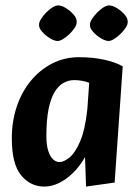

<svg xmlns="http://www.w3.org/2000/svg" viewBox="-20 -677 518 712"><path d="M144 14.9Q93.3 14.9 58.6 -26.6Q23.8 -68 23.8 -164Q23.8 -226.9 42.1 -281.6Q60.4 -336.2 94.1 -377.1Q127.9 -418.1 173.4 -441.5Q218.9 -464.9 272.9 -464.9Q323.8 -464.9 365.8 -455.7Q407.8 -446.6 435.1 -431L405.1 0L299.1 14.9L295.3 -94.4Q275.5 -59.9 250.1 -35.2Q224.7 -10.6 197.8 2.1Q170.9 14.9 144 14.9ZM200.9 -76Q216.6 -76 237.4 -92.7Q258.2 -109.3 276.9 -152.1Q295.5 -194.8 303.9 -271.9L310.8 -369.9Q301.1 -374.2 285.5 -377.1Q269.8 -380 255.8 -380Q234.5 -380 215.7 -369.7Q197 -359.4 182.6 -335.9Q168.3 -312.5 160.1 -272.3Q152 -232.2 152 -173Q152 -137.8 159.2 -116.4Q166.5 -95.1 177.5 -85.5Q188.6 -76 200.9 -76ZM193.8 -525Q181.8 -525 165.4 -535Q148.9 -545.1 136.4 -559.1Q123.8 -573 124.8 -585.9Q124.8 -595.1 132.5 -607.2Q140.2 -619.3 151.6 -630.9Q162.9 -642.5 175 -649.8Q187.2 -657 196 -657Q207.9 -657 224.1 -647.2Q240.3 -637.3 252.8 -623.1Q265.4 -608.9 264.4 -594.9Q264.4 -585.2 256.7 -573.4Q248.9 -561.6 237.4 -550.5Q225.8 -539.4 213.9 -532.2Q202 -525 193.8 -525ZM383 -525Q371 -525 354.3 -535Q337.6 -545.1 325.1 -559.1Q312.5 -573 313.5 -585.9Q313.5 -595.1 321.5 -607.2Q329.4 -619.3 340.8 -630.9Q352.1 -642.5 364 -649.8Q375.9 -657 384.7 -657Q396.6 -657 413 -647.2Q429.5 -637.3 442 -623.1Q454.6 -608.9 453.6 -594.9Q453.6 -585.2 445.6 -573.4Q437.7 -561.6 426.1 -550.5Q414.5 -539.4 402.8 -532.2Q391.2 -525 383 -525Z"/></svg>

Font: Ancizar Sans Thin
Style: Italic
Weight: 100
Italic angle: -4°
Designer: Cesar Puertas, Viviana Monsalve, Julian Moncada, Julian Prieto, Jose Castro, Mariel Hernandez, Felipe Aragon, Sara Alarc
Version: Version 8.100